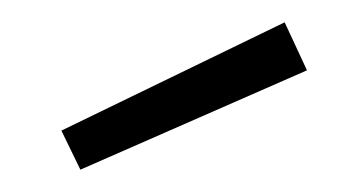

<svg xmlns="http://www.w3.org/2000/svg" viewBox="-20 -755 308 172"><path d="M52 -603 35 -638 235 -735 255 -692Z"/></svg>

Font: Cairo Play Light
Style: Regular
Weight: 300
Version: Version 3.119